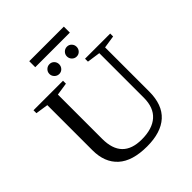

<svg xmlns="http://www.w3.org/2000/svg" viewBox="-241 -1043 1204 1204"><g transform="rotate(-45 361.0 -440.5)"><path d="M565.9 -616.2 478 -628.9V-654.8H701.2V-628.9L617.2 -616.2V-225.1Q617.2 -107.4 552.5 -48.8Q487.8 9.8 364.7 9.8Q234.4 9.8 169.7 -49.1Q105 -107.9 105 -215.8V-616.2L21 -628.9V-654.8H282.7V-628.9L198.7 -616.2V-223.1Q198.7 -44.9 372.1 -44.9Q465.8 -44.9 515.9 -89.4Q565.9 -133.8 565.9 -221.2ZM219.7 -837.9V-891.1H526.4V-837.9ZM493.7 -745.1Q493.7 -727.1 481.4 -714.1Q469.2 -701.2 451.2 -701.2Q433.1 -701.2 420.4 -714.1Q407.7 -727.1 407.7 -745.1Q407.7 -763.2 420.4 -775.9Q433.1 -788.6 451.2 -788.6Q469.2 -788.6 481.4 -775.9Q493.7 -763.2 493.7 -745.1ZM338.9 -745.1Q338.9 -727.1 326.7 -714.1Q314.5 -701.2 296.4 -701.2Q278.3 -701.2 265.4 -714.1Q252.4 -727.1 252.4 -745.1Q252.4 -763.2 265.4 -775.9Q278.3 -788.6 296.4 -788.6Q314.5 -788.6 326.7 -775.9Q338.9 -763.2 338.9 -745.1Z"/></g></svg>

Font: Liberation Serif
Style: Regular
Weight: 400
Designer: Steve Matteson
Foundry: Ascender Corporation
Version: Version 2.1.5